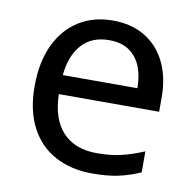

<svg xmlns="http://www.w3.org/2000/svg" viewBox="-67 -614 698 692"><g transform="rotate(10 282.0 -268.0)"><path d="M292 -546Q361 -546 410.5 -516Q460 -486 486.5 -431.5Q513 -377 513 -304V-251H146Q148 -160 192.5 -112.5Q237 -65 317 -65Q368 -65 407.5 -74.5Q447 -84 489 -102V-25Q448 -7 408 1.5Q368 10 313 10Q237 10 178.5 -21Q120 -52 87.5 -113.5Q55 -175 55 -264Q55 -352 84.5 -415Q114 -478 167.5 -512Q221 -546 292 -546ZM291 -474Q228 -474 191.5 -433.5Q155 -393 148 -321H421Q421 -367 407 -401Q393 -435 364.5 -454.5Q336 -474 291 -474Z"/></g></svg>

Font: telugu25
Style: Book
Weight: 400
Designer: Jelle Bosma - Monotype Design Team
Foundry: Monotype Imaging Inc.
Version: Version 2.003